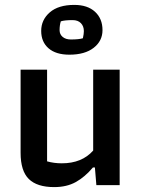

<svg xmlns="http://www.w3.org/2000/svg" viewBox="-20 -755 578 783"><path d="M148 -629Q148 -674 183 -704.5Q218 -735 283 -735Q337 -735 367.5 -707Q398 -679 398 -632Q398 -588 362 -560Q326 -532 263 -532Q208 -532 178 -558Q148 -584 148 -629ZM318 -599Q322 -617 322 -628Q322 -648 310 -660.5Q298 -673 276 -673Q244 -673 228 -668Q223 -652 223 -632Q223 -615 235.5 -604.5Q248 -594 269 -594Q302 -594 318 -599ZM64 -132V-471H172V-97Q200 -89 232 -89Q314 -89 360 -141V-471H468V0H373L367 -72H359Q326 -33 289 -12.5Q252 8 201 8Q131 8 97.5 -25Q64 -58 64 -132Z"/></svg>

Font: Athiti SemiBold
Style: Regular
Weight: 600
Designer: CadsonDemak Team
Foundry: CadsonDemak
Version: Version 1.033